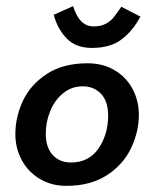

<svg xmlns="http://www.w3.org/2000/svg" viewBox="-20 -596 502 625"><path d="M30 0ZM432 -222Q432 -268 411.5 -306.5Q391 -345 353 -367.5Q315 -390 265 -390Q185 -390 132 -355Q79 -320 54.5 -267.5Q30 -215 30 -159Q30 -114 50.5 -75.5Q71 -37 109 -14Q147 9 196 9Q275 9 328.5 -26Q382 -61 407 -114.5Q432 -168 432 -222ZM332 -220Q332 -158 300.5 -112.5Q269 -67 211 -67Q174 -67 151.5 -91.5Q129 -116 129 -161Q129 -199 143.5 -234.5Q158 -270 185.5 -292.5Q213 -315 249 -315Q286 -315 309 -290.5Q332 -266 332 -220ZM437 -542 375 -574Q359 -551 350 -539.5Q341 -528 325 -519Q309 -510 285 -510Q238 -510 218 -576L155 -548Q166 -504 196 -472Q226 -440 279 -440Q339 -440 375.5 -467.5Q412 -495 437 -542Z"/></svg>

Font: Cambay Devanagari
Style: Bold Italic
Weight: 700
Designer: Pooja Saxena
Foundry: Pooja Saxena
Version: Version 1.005;PS 001.005;hotconv 1.0.70;makeotf.lib2.5.58329